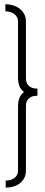

<svg xmlns="http://www.w3.org/2000/svg" viewBox="-20 -709 208 889"><path d="M4.9 -689.5Q22.9 -689.5 40 -684.3Q57.1 -679.2 70.6 -669.2Q84 -659.2 92 -644Q100.1 -628.9 100.1 -609.4V-345.2Q100.1 -340.3 101.6 -332.5Q103 -324.7 108.4 -317.1Q113.8 -309.6 124.3 -304.2Q134.8 -298.8 153.3 -298.8V-265.6Q134.8 -265.6 124.3 -260.3Q113.8 -254.9 108.4 -247.6Q103 -240.2 101.6 -232.4Q100.1 -224.6 100.1 -219.2V80.1Q100.1 100.6 92.3 115.5Q84.5 130.4 71.5 140.1Q58.6 149.9 41.7 154.8Q24.9 159.7 6.3 159.7V127Q17.1 127 27.3 124.3Q37.6 121.6 45.7 116Q53.7 110.4 58.6 101.6Q63.5 92.8 63.5 80.1V-217.8Q63.5 -225.6 64.5 -234.1Q65.4 -242.7 68.4 -251.2Q71.3 -259.8 76.7 -267.8Q82 -275.9 90.8 -282.7Q73.7 -296.9 68.6 -313.2Q63.5 -329.6 63.5 -344.7V-609.4Q63.5 -621.1 58.3 -630.1Q53.2 -639.2 44.9 -645Q36.6 -650.9 26.1 -653.8Q15.6 -656.7 4.9 -656.7Z"/></svg>

Font: Tulpen One
Style: Regular
Weight: 400
Designer: Naima Ben Ayed
Foundry: Naima Ben Ayed, Anton Koovit
Version: Version 1.002